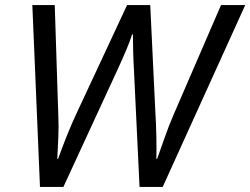

<svg xmlns="http://www.w3.org/2000/svg" viewBox="-20 -734 983 754"><path d="M137 0 107 -714H195L209 -279Q211 -238 209 -194Q207 -150 205 -110H208Q222 -149 242 -199.5Q262 -250 283 -294L479 -714H570L590 -296Q593 -249 594 -198Q595 -147 594 -110H597Q611 -148 626.5 -193Q642 -238 661 -282L848 -714H943L619 0H528L506 -460Q504 -493 503 -530.5Q502 -568 502 -599H499Q489 -569 476 -538Q463 -507 440 -457L229 0Z"/></svg>

Font: Noto IKEA Latin
Style: Italic
Weight: 400
Italic angle: -12°
Designer: Monotype Design Team
Foundry: Monotype Imaging Inc.
Version: Version 1.0